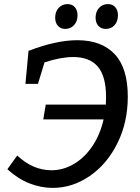

<svg xmlns="http://www.w3.org/2000/svg" viewBox="-20 -906 682 936"><path d="M603 -435Q603 -310 552.5 -208Q502 -106 417.5 -48Q333 10 237 10Q179 10 122.5 -12.5Q66 -35 16 -81L64 -148Q140 -76 231 -76Q288 -76 340 -106.5Q392 -137 430 -193Q468 -249 485 -324H191L203 -396H496Q497 -408 497 -433Q497 -534 457 -581Q417 -628 337 -628Q277 -628 197 -602L165 -497H104L119 -658Q254 -710 357 -710Q475 -710 539 -642Q603 -574 603 -435ZM249 -820Q249 -849 266 -867.5Q283 -886 309 -886Q332 -886 345 -871Q358 -856 358 -831Q358 -802 341 -783.5Q324 -765 298 -765Q276 -765 262.5 -780Q249 -795 249 -820ZM446 -820Q446 -849 463 -867.5Q480 -886 506 -886Q529 -886 542 -871Q555 -856 555 -831Q555 -802 538.5 -783.5Q522 -765 496 -765Q473 -765 459.5 -780Q446 -795 446 -820Z"/></svg>

Font: Bitter Pro Medium
Style: Italic
Weight: 500
Italic angle: -9°
Designer: Sol Matas, and Bitter project Authors
Foundry: Sol Matas
Version: Version 1.010